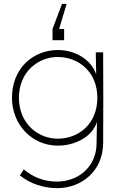

<svg xmlns="http://www.w3.org/2000/svg" viewBox="-20 -741 610 994"><path d="M278 -23C181 -23 78 -98 78 -235C78 -372 181 -446 278 -446C390 -446 484 -366 484 -235C484 -102 390 -23 278 -23ZM42 -235C42 -97 144 13 280 13C369 13 458 -33 482 -110L480 -8V0C480 121 387 199 275 199C204 199 149 174 103 136L83 167C137 211 207 233 276 233C403 233 513 144 514 0C515 -197 515 -273 514 -470H476V-458L478 -356C453 -431 371 -482 280 -482C152 -482 42 -388 42 -235ZM252 -533H312V-591H286L325 -721H301L252 -591Z"/></svg>

Font: Kreadon Extra Light
Style: Regular
Weight: 200
Designer: kohakuno
Foundry: StudioGnu
Version: Version 1.000;Glyphs 3.1.2 (3151)